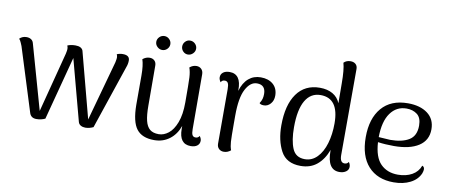

<svg xmlns="http://www.w3.org/2000/svg" viewBox="-66 -996 2997 1276"><g transform="rotate(10 1432.5 -358.5)"><path d="M175 -19 40 -449Q38 -453 31.5 -469.5Q25 -486 16 -495Q35 -514 63 -514Q82 -514 94.5 -505.5Q107 -497 111 -481L234 -46L339 -451Q344 -474 344 -483Q344 -496 339 -506Q362 -516 393 -516Q434 -516 444 -490L561 -46L673 -451Q678 -476 678 -483Q678 -496 673 -506Q692 -514 713 -514Q760 -514 759 -477Q759 -455 750 -432L605 -2Q578 11 551 11Q534 11 520.5 3.5Q507 -4 503 -19L393 -431L280 -2Q253 11 221 11Q186 11 175 -19Z M1322 -36Q1322 -15 1306 -2.5Q1290 10 1262 10Q1184 10 1184 -92V-112Q1163 -53 1119 -20Q1075 13 1016 13Q934 13 897 -35Q860 -83 859 -197V-395Q859 -464 846 -503Q868 -521 893 -521Q913 -521 925.5 -509Q938 -497 938 -476L939 -207Q939 -142 948.5 -104Q958 -66 979.5 -48.5Q1001 -31 1039 -31Q1073 -31 1104.5 -55.5Q1136 -80 1156.5 -133.5Q1177 -187 1177 -269Q1177 -398 1175 -437Q1173 -476 1163 -503Q1184 -521 1209 -521Q1229 -521 1242 -508Q1255 -495 1255 -473L1256 -103Q1256 -75 1262.5 -63.5Q1269 -52 1284 -52Q1302 -52 1310 -67Q1322 -51 1322 -36ZM917 -633Q917 -652 931 -666Q945 -680 965 -680Q984 -680 998 -666Q1012 -652 1012 -633Q1012 -614 998 -600Q984 -586 965 -586Q946 -586 931.5 -600Q917 -614 917 -633ZM1092 -633Q1092 -652 1105.5 -666Q1119 -680 1138 -680Q1158 -680 1172 -666Q1186 -652 1186 -633Q1186 -614 1171.5 -600Q1157 -586 1138 -586Q1119 -586 1105.5 -600Q1092 -614 1092 -633Z M1758 -417Q1758 -384 1739 -362.5Q1720 -341 1694 -341Q1672 -341 1664 -351Q1675 -368 1679 -382.5Q1683 -397 1683 -415Q1683 -477 1625 -477Q1580 -477 1549.5 -419.5Q1519 -362 1519 -241V-187Q1519 -97 1521 -65Q1523 -33 1532 -9Q1511 9 1485 9Q1465 9 1452 -3.5Q1439 -16 1439 -38V-406Q1439 -434 1432.5 -446Q1426 -458 1411 -458Q1392 -458 1385 -442Q1373 -459 1373 -474Q1373 -495 1389 -507.5Q1405 -520 1433 -520Q1472 -520 1491.5 -492.5Q1511 -465 1510 -411V-406Q1527 -463 1561 -492Q1595 -521 1643 -521Q1695 -521 1726.5 -493.5Q1758 -466 1758 -417Z M2327 -37Q2327 -17 2309.5 -4.5Q2292 8 2265 8Q2183 8 2183 -120V-127Q2159 -61 2114.5 -24Q2070 13 2004 13Q1908 13 1870 -58Q1832 -129 1832 -230Q1832 -368 1886.5 -444.5Q1941 -521 2042 -521Q2093 -521 2128.5 -500.5Q2164 -480 2180 -441L2179 -575Q2179 -667 2166 -712Q2184 -730 2212 -730Q2233 -730 2246 -718.5Q2259 -707 2259 -686L2258 -105Q2258 -54 2289 -54Q2308 -54 2316 -69Q2327 -54 2327 -37ZM2178 -304Q2178 -474 2055 -474Q1988 -474 1952.5 -413Q1917 -352 1917 -233Q1917 -144 1939.5 -90Q1962 -36 2024 -36Q2072 -36 2107 -72Q2142 -108 2160 -169Q2178 -230 2178 -304Z M2816 -106Q2816 -96 2810 -79Q2791 -35 2743.5 -11Q2696 13 2632 13Q2522 13 2460 -55.5Q2398 -124 2398 -251Q2398 -377 2459.5 -449Q2521 -521 2636 -521Q2719 -521 2769 -483.5Q2819 -446 2819 -377Q2819 -303 2759 -264Q2699 -225 2592 -225Q2533 -225 2484 -232Q2490 -131 2534.5 -86.5Q2579 -42 2651 -42Q2706 -42 2746 -64.5Q2786 -87 2801 -129Q2816 -124 2816 -106ZM2483 -266Q2531 -262 2561 -261Q2641 -261 2687.5 -289.5Q2734 -318 2734 -387Q2734 -440 2705 -462.5Q2676 -485 2633 -485Q2565 -485 2524.5 -428.5Q2484 -372 2483 -266Z"/></g></svg>

Font: Arima Madurai
Style: Regular
Weight: 400
Designer: Joana Correia and Natanael Gama
Foundry: NDISCOVER
Version: Version 1.020